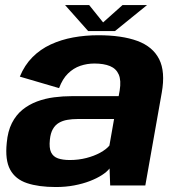

<svg xmlns="http://www.w3.org/2000/svg" viewBox="-20 -739 705 765"><path d="M202.7 6.2Q241.6 6.2 275.8 -0.3Q310 -6.8 338 -17.6Q366 -28.4 386.1 -41.4Q406.1 -54.3 416.5 -67.8L419 0H559L624.5 -369.8Q639.4 -453.2 614.1 -503.3Q588.7 -553.4 527.2 -576Q465.6 -598.6 371.5 -598.6Q319.7 -598.6 271.6 -589.8Q223.6 -581 182.2 -561.9Q140.8 -542.8 109.3 -511.1Q77.8 -479.5 59 -433.7L215.4 -387.9Q229 -424.7 250.9 -446.1Q272.8 -467.5 299.8 -476.7Q326.8 -485.9 356.1 -485.9Q393.5 -485.9 418.3 -475.7Q443 -465.5 453.2 -441.9Q463.3 -418.3 456.9 -378.7L452.8 -355.9H265.7Q230.7 -355.9 195.2 -351.3Q159.7 -346.7 127.6 -334.7Q95.5 -322.7 69.7 -301.9Q43.9 -281 27.4 -248.5Q10.9 -215.9 6.9 -170Q-0.3 -101.5 20.4 -63.2Q41.1 -24.9 87.4 -9.4Q133.8 6.2 202.7 6.2ZM258.2 -101.4Q230.2 -101.4 211 -108Q191.9 -114.7 183.5 -132.1Q175.2 -149.6 178.7 -182.4Q181.3 -208.5 190.7 -224.8Q200.1 -241.2 214.9 -249.7Q229.6 -258.3 248.5 -261.5Q267.3 -264.8 289.3 -264.8H434.5L415.9 -158.9Q403.2 -143.8 379.2 -130.6Q355.1 -117.4 323.9 -109.4Q292.7 -101.4 258.2 -101.4ZM331.2 -615.3H438.2L566 -718.9H468.3L390.8 -649.7L335.2 -718.9H239.2Z"/></svg>

Font: Anybody Thin
Style: Italic
Weight: 100
Italic angle: -10°
Designer: Tyler Finck
Foundry: Etcetera Type Company
Version: Version 1.114;gftools[0.9.25]